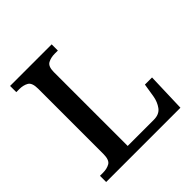

<svg xmlns="http://www.w3.org/2000/svg" viewBox="-188 -862 1009 1009"><g transform="rotate(-45 316.5 -357.0)"><path d="M35 0V-46H57Q87 -46 108 -58Q129 -70 129 -115V-599Q129 -644 108 -656Q87 -668 57 -668H35V-714H344V-668H321Q292 -668 270.5 -656.5Q249 -645 249 -603V-54H443Q484 -54 503.5 -80.5Q523 -107 529 -143L541 -218H594L587 0Z"/></g></svg>

Font: Noto Serif Tibetan Medium
Style: Regular
Weight: 500
Designer: Monotype Design Team
Foundry: Monotype Imaging Inc.
Version: Version 2.103; ttfautohint (v1.8.4.7-5d5b)